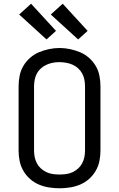

<svg xmlns="http://www.w3.org/2000/svg" viewBox="-20 -1004 640 1032"><path d="M300 8Q272 8 243.5 3.5Q215 -1 189 -12Q163 -23 141.5 -42Q120 -61 105.5 -86Q91 -111 85.5 -139Q80 -167 80 -195V-540Q80 -568 85.5 -596.5Q91 -625 105.5 -649.5Q120 -674 141.5 -693Q163 -712 189 -723Q215 -734 243.5 -740Q272 -746 300 -746Q328 -746 356.5 -740Q385 -734 411 -723Q437 -712 458.5 -693Q480 -674 494.5 -649.5Q509 -625 514.5 -596.5Q520 -568 520 -540V-195Q520 -167 514.5 -139Q509 -111 494.5 -86Q480 -61 458.5 -42Q437 -23 411 -12Q385 -1 356.5 3.5Q328 8 300 8ZM300 -66Q318 -66 336 -68.5Q354 -71 370 -78.5Q386 -86 399.5 -98Q413 -110 421.5 -126Q430 -142 433.5 -159.5Q437 -177 437 -195V-540Q437 -558 433.5 -576Q430 -594 421.5 -609.5Q413 -625 399 -637.5Q385 -650 368.5 -657Q352 -664 334 -667Q316 -670 298 -670Q280 -670 262.5 -666.5Q245 -663 229 -655.5Q213 -648 199.5 -636Q186 -624 178 -608.5Q170 -593 166.5 -575.5Q163 -558 163 -540V-195Q163 -177 166.5 -159.5Q170 -142 178.5 -126Q187 -110 200.5 -98Q214 -86 230 -78.5Q246 -71 264 -68.5Q282 -66 300 -66ZM400 -792 253 -926 317 -984 451 -838ZM230 -792 83 -926 147 -984 281 -838Z"/></svg>

Font: Zed Mono Extended
Style: Regular
Weight: 400
Width: 7
Monospace: yes
Designer: Belleve Invis
Foundry: Belleve Invis
Version: Version 1.0.0; ttfautohint (v1.8.4)